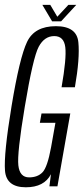

<svg xmlns="http://www.w3.org/2000/svg" viewBox="-20 -790 354 814"><path d="M89.5 4Q7 4 1.2 -66.2Q-4.5 -136.5 29 -340Q63 -546 94.8 -612.5Q126.5 -679 217 -679Q305.5 -679 312.2 -611Q319 -543 297.5 -420H241Q262.5 -543 256.8 -590Q251 -637 210 -637Q168.5 -637 144.2 -592Q120 -547 85 -337Q52 -139.5 57.8 -88.8Q63.5 -38 103.5 -38Q139.5 -38 160.2 -59.5Q181 -81 196.5 -165.5L215 -269.5H149L156 -309H278L223.5 0H189.5L196 -51.5Q167.5 4 89.5 4ZM201 -699.5 159.5 -769.5H193L223 -719L270 -769.5H303.5L239 -699.5Z"/></svg>

Font: Anybody Condensed Light
Style: Italic
Weight: 300
Width: 3
Italic angle: -10°
Designer: Tyler Finck
Foundry: Etcetera Type Company
Version: Version 1.010; ttfautohint (v1.8.3) -l 8 -r 50 -G 200 -x 14 